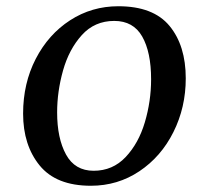

<svg xmlns="http://www.w3.org/2000/svg" viewBox="-20 -587 664 615"><path d="M54 -223Q54 -320 94.5 -398.5Q135 -477 204.5 -522Q274 -567 359 -567Q471 -567 523 -504Q575 -441 575 -336Q575 -243 535.5 -164Q496 -85 426.5 -38.5Q357 8 271 8Q160 8 107 -57Q54 -122 54 -223ZM464 -333Q464 -420 435.5 -470Q407 -520 346 -520Q283 -520 242 -474.5Q201 -429 182 -361.5Q163 -294 163 -227Q163 -144 191.5 -92Q220 -40 280 -40Q341 -40 382.5 -84Q424 -128 444 -195.5Q464 -263 464 -333Z"/></svg>

Font: Koeln Type Serif
Style: Italic
Weight: 400
Italic angle: -8°
Designer: Eben Sorkin
Foundry: Eben Sorkin
Version: Version 2.002